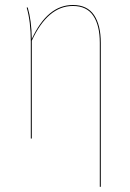

<svg xmlns="http://www.w3.org/2000/svg" viewBox="-20 -547 515 758"><path d="M267.6 -527.3Q324.2 -527.3 351.1 -487.8Q377.9 -448.2 377.9 -377.9V190.4H374V-377.9Q374 -446.8 348.1 -485.1Q322.3 -523.4 267.6 -523.4Q168.5 -523.4 105.5 -386.2V0H101.6V-382.8Q101.6 -461.4 85.4 -517.1L89.4 -517.6Q104.5 -466.3 105.5 -393.1Q167.5 -527.3 267.6 -527.3Z"/></svg>

Font: Fira Sans Compressed Four
Style: Regular
Weight: 100
Width: 1
Designer: Carrois Corporate & Edenspiekermann AG
Foundry: Carrois Corporate GbR & Edenspiekermann AG
Version: Version 4.203;PS 004.203;hotconv 1.0.88;makeotf.lib2.5.64775